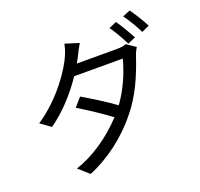

<svg xmlns="http://www.w3.org/2000/svg" viewBox="-152 -1015 1305 1255"><g transform="rotate(-20 500.0 -387.5)"><path d="M432 -638C443 -657 452 -675 460 -691C470 -712 482 -734 496 -758L400 -788C395 -765 388 -740 379 -719C346 -636 233 -465 67 -355L138 -304C243 -378 327 -477 387 -566H725C703 -479 659 -374 596 -288C533 -334 452 -385 378 -428L326 -369C402 -323 483 -269 543 -224C440 -114 319 -33 198 7L270 71C404 17 539 -85 635 -206C717 -305 770 -425 813 -555C818 -571 829 -593 837 -606L775 -648C759 -641 738 -638 710 -638ZM712 -783C739 -746 773 -685 793 -645L847 -669C826 -710 790 -770 765 -806ZM822 -824C850 -786 883 -730 905 -686L958 -710C940 -747 901 -809 875 -846Z"/></g></svg>

Font: Noto Sans T Chinese Regular
Style: Regular
Weight: 400
Designer: Ryoko NISHIZUKA (kana & ideographs); Paul D. Hunt (Latin, Greek & Cyrillic); Wenlong ZHANG (bopomofo); Sandoll Communica
Foundry: Adobe Systems Incorporated
Version: Version 1.000;PS 1;hotconv 1.0.78;makeotf.lib2.5.61930